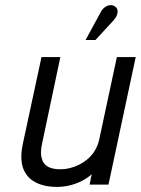

<svg xmlns="http://www.w3.org/2000/svg" viewBox="-20 -725 553 754"><path d="M426 -645Q435 -655 439 -665.5Q443 -676 441.5 -685Q440 -694 431 -700Q422 -706 411 -704.5Q400 -703 390.5 -695.5Q381 -688 376 -678L316 -568H355ZM340 -41 332 0H406L513 -501H439L369 -174Q363 -150 350.5 -130.5Q338 -111 319.5 -96.5Q301 -82 279 -73Q257 -64 233 -61Q196 -58 174 -67.5Q152 -77 144.5 -100.5Q137 -124 145 -160L217 -501H143L69 -157Q62 -122 64.5 -94.5Q67 -67 78.5 -47.5Q90 -28 108.5 -15.5Q127 -3 151.5 3Q176 9 204 9Q229 9 254 3Q279 -3 301.5 -14.5Q324 -26 340 -41Z"/></svg>

Font: Advent Pro Medium
Style: Italic
Weight: 500
Italic angle: -12°
Version: Version 3.000